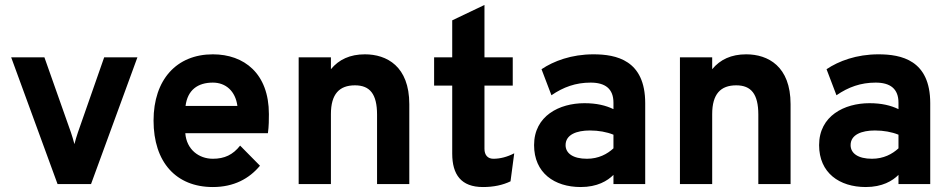

<svg xmlns="http://www.w3.org/2000/svg" viewBox="-20 -742 3835 774"><path d="M212 0H347L534 -511H400L294 -208C289 -193 284 -177 280 -161C276 -177 271 -193 266 -208L159 -511H25Z M838 12C923 12 985 -22 1028 -74L948 -155C919 -118 885 -102 838 -102C782 -102 732 -139 727 -205H1060C1064 -233 1064 -262 1064 -282C1064 -446 964 -523 838 -523C692 -523 599 -421 599 -256C599 -88 690 12 838 12ZM728 -315C736 -379 777 -409 838 -409C890 -409 929 -375 937 -315Z M1500 0H1630V-322C1630 -475 1539 -523 1451 -523C1391 -523 1346 -502 1314 -463V-511H1184V0H1314V-282C1314 -363 1348 -398 1411 -398C1471 -398 1500 -363 1500 -280Z M1927 12C1970 12 2007 4 2038 -11L2053 -124C2024 -109 1996 -102 1969 -102C1946 -102 1933 -117 1933 -142V-397H2047V-511H1933V-722L1803 -660V-511H1730V-397H1803V-123C1803 -38 1839 12 1927 12Z M2453 0H2581V-326C2581 -500 2464 -523 2372 -523C2284 -523 2212 -496 2163 -463L2203 -358C2251 -391 2301 -409 2361 -409C2420 -409 2453 -384 2453 -328V-302C2422 -317 2385 -326 2336 -326C2235 -326 2133 -275 2133 -157C2133 -45 2215 12 2321 12C2388 12 2429 -13 2453 -37ZM2346 -102C2290 -102 2260 -124 2260 -157C2260 -199 2304 -216 2358 -216C2393 -216 2426 -210 2453 -199V-144C2428 -121 2393 -102 2346 -102Z M3037 0H3167V-322C3167 -475 3076 -523 2988 -523C2928 -523 2883 -502 2851 -463V-511H2721V0H2851V-282C2851 -363 2885 -398 2948 -398C3008 -398 3037 -363 3037 -280Z M3602 0H3730V-326C3730 -500 3613 -523 3521 -523C3433 -523 3361 -496 3312 -463L3352 -358C3400 -391 3450 -409 3510 -409C3569 -409 3602 -384 3602 -328V-302C3571 -317 3534 -326 3485 -326C3384 -326 3282 -275 3282 -157C3282 -45 3364 12 3470 12C3537 12 3578 -13 3602 -37ZM3495 -102C3439 -102 3409 -124 3409 -157C3409 -199 3453 -216 3507 -216C3542 -216 3575 -210 3602 -199V-144C3577 -121 3542 -102 3495 -102Z"/></svg>

Font: Overpass ExtraBold
Style: Regular
Weight: 800
Designer: Delve Withrington, Thomas Jockin
Foundry: Delve Fonts
Version: Version 3.000;DELV;Overpass